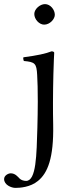

<svg xmlns="http://www.w3.org/2000/svg" viewBox="-68 -672 360 935"><path d="M113 -307C115 -274 116 -235 116 -177C116 -135 115 -91 114 -50C110 82 109 209 59 209C48 209 35 205 28 198C18 188 6 172 -16 172C-27 172 -48 182 -48 200C-48 229 -12 243 7 243C28 243 80 240 117 209C164 171 194 98 191 -64C190 -94 190 -143 190 -173C190 -224 191 -260 192 -311C193 -361 196 -415 196 -415C196 -419 191 -422 183 -422C155 -411 115 -402 46 -393C44 -387 46 -381 48 -375C102 -370 110 -364 113 -307ZM99 -604C99 -578 123 -552 147 -552C175 -552 199 -579 199 -600C199 -624 178 -652 151 -652C127 -652 99 -628 99 -604Z"/></svg>

Font: Libertinus Serif Display
Style: Regular
Weight: 400
Designer: Philipp H. Poll, Khaled Hosny
Foundry: Caleb Maclennan
Version: Version 7.050;RELEASE